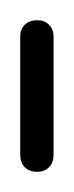

<svg xmlns="http://www.w3.org/2000/svg" viewBox="-20 -170 73 190"><path d="M0 -17H33V-134H0ZM17 -33Q9 -33 4.5 -28.5Q0 -24 0 -17Q0 -9 4.5 -4.5Q9 0 17 0Q24 0 28.5 -4.5Q33 -9 33 -17Q33 -24 28.5 -28.5Q24 -33 17 -33ZM17 -150Q9 -150 4.5 -145.5Q0 -141 0 -134Q0 -126 4.5 -121.5Q9 -117 17 -117Q24 -117 28.5 -121.5Q33 -126 33 -134Q33 -141 28.5 -145.5Q24 -150 17 -150Z"/></svg>

Font: Wavefont Light
Style: Regular
Weight: 300
Version: Version 3.004;gftools[0.9.33]